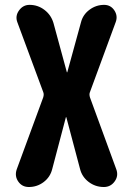

<svg xmlns="http://www.w3.org/2000/svg" viewBox="-20 -750 540 770"><path d="M340.8 -359.4 446.3 -71.3Q456.1 -44.9 439.9 -22.5Q423.8 0 396.5 0Q362.3 0 335.4 -20.5Q308.6 -41 300.8 -73.2L246.1 -279.3Q246.1 -280.3 245.1 -280.3Q244.1 -280.3 244.1 -279.3L189.5 -72.3Q181.6 -40 155.3 -20Q128.9 0 95.7 0Q68.4 0 53.2 -22Q38.1 -43.9 46.9 -70.3L153.3 -359.4Q157.2 -372.1 153.3 -380.9L49.8 -660.2Q40 -685.5 56.2 -708Q72.3 -730.5 98.6 -730.5Q131.8 -730.5 158.2 -710.4Q184.6 -690.4 194.3 -658.2L248 -460.9Q248 -460 249 -460Q250 -460 250 -460.9L304.7 -660.2Q312.5 -691.4 338.9 -710.9Q365.2 -730.5 397.5 -730.5Q423.8 -730.5 438.5 -708.5Q453.1 -686.5 444.3 -662.1L340.8 -380.9Q336.9 -372.1 340.8 -359.4Z"/></svg>

Font: Rounded-X Mgen+ 1mn bold
Style: Bold
Weight: 700
Designer: [Source Han Sans]
Ryoko NISHIZUKA  (kana & ideographs); Paul D. Hunt (Latin, Greek & Cyrillic); Wenlong ZHANG  (bopomofo
Version: Version 1.059.20150602